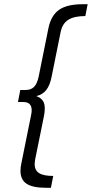

<svg xmlns="http://www.w3.org/2000/svg" viewBox="-20 -763 435 909"><path d="M152 -308Q173 -300 182.5 -286.5Q192 -273 192 -250Q192 -232 188 -213L146 -6Q144 8 144 14Q144 43 165 56.5Q186 70 232 70L221 126H197Q135 126 106 107Q77 88 77 46Q77 28 81 11L127 -217Q130 -231 130 -241Q130 -280 90 -280H65L76 -337H101Q127 -337 141.5 -352Q156 -367 163 -400L209 -628Q221 -689 259 -716Q297 -743 371 -743H395L384 -687Q331 -687 303 -669Q275 -651 267 -611L225 -403Q217 -360 199.5 -337.5Q182 -315 152 -308Z"/></svg>

Font: Gontserrat Light
Style: Italic
Weight: 300
Italic angle: -11.3°
Designer: Julieta Ulanovsky
Foundry: Julieta Ulanovsky
Version: Version 6.001